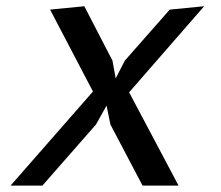

<svg xmlns="http://www.w3.org/2000/svg" viewBox="-20 -580 690 600"><path d="M425.5 0 325 -191 313 -250 280 -191 112.5 0H13L270.5 -294L136.5 -550L243.5 -560.5L331.5 -390.5L341.5 -335L370 -390.5L510.5 -550L618 -560.5L383.5 -291.5L538 0Z"/></svg>

Font: B612 Mono
Style: Italic
Weight: 400
Italic angle: -10°
Version: Version 1.005